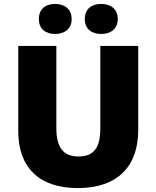

<svg xmlns="http://www.w3.org/2000/svg" viewBox="-20 -948 797 978"><path d="M178 -851C178 -799 214 -775 261 -775C306 -775 345 -799 345 -851C345 -904 306 -928 261 -928C214 -928 178 -904 178 -851ZM412 -851C412 -799 448 -775 496 -775C541 -775 580 -799 580 -851C580 -904 541 -928 496 -928C448 -928 412 -904 412 -851ZM684 -284V-714H491V-296C491 -194 458 -151 379 -151C305 -151 267 -194 267 -295V-714H73V-280C73 -95 179 10 376 10C582 10 684 -104 684 -284Z"/></svg>

Font: Noto Sans Malayalam Black
Style: Regular
Weight: 900
Designer: Jelle Bosma - Monotype Design Team
Foundry: Monotype Imaging Inc.
Version: Version 2.104